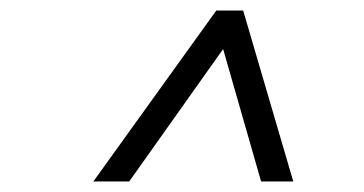

<svg xmlns="http://www.w3.org/2000/svg" viewBox="-20 -718 690 364"><path d="M390 -698H441L536 -374H475L403 -625L225 -374H157Z"/></svg>

Font: Azeret Mono Light
Style: Italic
Weight: 300
Italic angle: -12°
Designer: Martin Vácha
Foundry: Displaay
Version: Version 1.000; Glyphs 3.0.3, build 3074